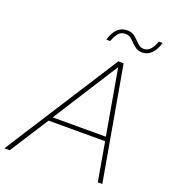

<svg xmlns="http://www.w3.org/2000/svg" viewBox="-211 -1007 988 1120"><g transform="rotate(20 283.0 -446.5)"><path d="M-53 0 398 -704H431L555 0H527L485 -240H134L-20 0ZM150 -266H480L409 -672ZM604 -893Q590 -845 565.5 -822.5Q541 -800 512 -800Q487 -800 471 -810.5Q455 -821 442.5 -834.5Q430 -848 416.5 -858.5Q403 -869 383 -869Q356 -869 340.5 -850.5Q325 -832 313 -799H289Q315 -892 386 -892Q410 -892 426 -882Q442 -872 454.5 -858Q467 -844 480.5 -833.5Q494 -823 514 -823Q536 -823 552.5 -841.5Q569 -860 581 -893Z"/></g></svg>

Font: Prodigy Sans ExtraLight
Style: Italic
Weight: 200
Italic angle: -13°
Designer: Wei Huang
Foundry: Wei Huang
Version: Version 1.003; ttfautohint (v1.8.3)